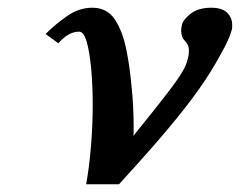

<svg xmlns="http://www.w3.org/2000/svg" viewBox="-20 -465 621 497"><path d="M527 -445Q555 -445 568 -432Q581 -419 581 -401Q581 -398 581 -395Q581 -392 580 -388Q577 -376 569.5 -359.5Q562 -343 551 -324Q528 -281 496 -235.5Q464 -190 414.5 -131Q365 -72 288 12H203Q211 -32 215.5 -86.5Q220 -141 220 -193Q220 -244 216 -287Q212 -330 204.5 -356.5Q197 -383 185 -383Q170 -383 156.5 -375Q143 -367 131 -353L98 -377Q124 -403 154.5 -424Q185 -445 219 -445Q257 -445 277 -415Q297 -385 306.5 -339Q316 -293 320 -246Q323 -220 324.5 -191Q326 -162 326 -135Q326 -129 326 -123.5Q326 -118 325 -113Q390 -193 425 -239.5Q460 -286 465 -309Q469 -322 469 -333Q469 -344 465.5 -350Q462 -356 458 -360Q449 -369 449 -385Q449 -389 449.5 -393Q450 -397 451 -401Q454 -414 473.5 -429.5Q493 -445 527 -445Z"/></svg>

Font: Libertinus Serif Semibold Italic
Style: Regular
Weight: 600
Italic angle: -11.5°
Designer: Philipp H. Poll, Khaled Hosny
Foundry: Caleb Maclennan
Version: Version 7.051;RELEASE